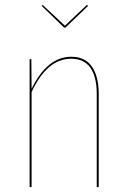

<svg xmlns="http://www.w3.org/2000/svg" viewBox="-20 -758 516 778"><path d="M380 -378V0H372V-378Q372 -446 346.5 -483Q321 -520 268 -520Q171 -520 108 -385V0H100V-518H107L108 -398Q171 -528 269 -528Q325 -528 352.5 -488Q380 -448 380 -378ZM337 -734 245 -646H240L149 -734L153 -738L243 -654L332 -738Z"/></svg>

Font: Fira Sans Compressed Eight
Style: Regular
Weight: 100
Width: 1
Designer: bBox Type GmbH & Carrois Corporate GbR & Edenspiekermann AG
Foundry: bBox Type GmbH & Carrois Corporate GbR & Edenspiekermann AG
Version: Version 4.301